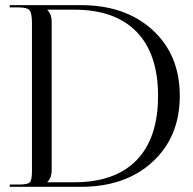

<svg xmlns="http://www.w3.org/2000/svg" viewBox="-20 -722 746 742"><path d="M163.1 -17.6H266.6Q424.8 -17.6 507.8 -103Q590.8 -188.5 590.8 -351.6Q590.8 -513.7 507.8 -599.1Q424.8 -684.6 266.6 -684.6H163.1V-683.6Q179.7 -667 179.7 -637.7V-64.5Q179.7 -35.2 163.1 -18.6ZM17.6 0V-8.8H51.8Q86.9 -8.8 95.2 -17.1Q103.5 -25.4 103.5 -60.5V-632.8Q103.5 -669.9 94.7 -681.6Q85.9 -693.4 51.8 -693.4H17.6V-702.1H293Q464.8 -702.1 569.8 -606Q674.8 -509.8 674.8 -351.6Q674.8 -193.4 569.8 -96.7Q464.8 0 293 0Z"/></svg>

Font: FoglihtenNo07
Style: Regular
Weight: 500
Designer: gluk (gluksza@wp.pl)
Foundry: gluk (gluksza@wp.pl)
Version: Version 0.871